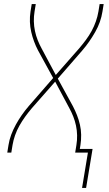

<svg xmlns="http://www.w3.org/2000/svg" viewBox="-20 -755 540 950"><path d="M386 175 415 0H352L358 -37Q362 -61 361.5 -85.5Q361 -110 356 -133.5Q351 -157 342.5 -178.5Q334 -200 323 -220L253 -351L137 -219Q120 -199 104.5 -177.5Q89 -156 76 -133Q63 -110 54.5 -85.5Q46 -61 42 -37L36 0H16L22 -37Q26 -63 35.5 -88.5Q45 -114 58.5 -138.5Q72 -163 88 -186Q104 -209 123 -231L243 -369L168 -506Q157 -527 148.5 -550Q140 -573 134.5 -597Q129 -621 128 -646.5Q127 -672 131 -698L137 -735H157L151 -698Q147 -674 147.5 -649.5Q148 -625 153 -601.5Q158 -578 166.5 -556.5Q175 -535 186 -515L256 -384L372 -516Q389 -536 405 -557.5Q421 -579 433.5 -602Q446 -625 454.5 -649.5Q463 -674 467 -698L473 -735H493L487 -698Q483 -672 474 -646.5Q465 -621 451 -596.5Q437 -572 421 -549Q405 -526 386 -504L266 -366L341 -229Q352 -208 361 -185Q370 -162 375.5 -138Q381 -114 381.5 -88.5Q382 -63 378 -37L375 -18H438L406 175Z"/></svg>

Font: Iosevka Curly Thin
Style: Italic
Weight: 100
Italic angle: -9°
Monospace: yes
Designer: Belleve Invis
Foundry: Belleve Invis
Version: Version 22.1.2; ttfautohint (v1.8.4)